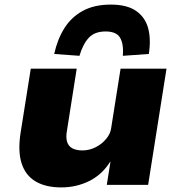

<svg xmlns="http://www.w3.org/2000/svg" viewBox="-20 -805 781 836"><path d="M247 11Q179 11 135 -15Q91 -41 74 -94Q57 -147 70 -229L114 -506H314L272 -239Q266 -208 272 -188Q278 -168 295.5 -159Q313 -150 339 -150Q369 -150 396.5 -164Q424 -178 442.5 -200.5Q461 -223 464 -247L505 -506H705L625 0H445L461 -101H460Q424 -44 368 -16.5Q312 11 247 11ZM326 -562 216 -570Q230 -634 260.5 -682.5Q291 -731 341 -758Q391 -785 462 -785Q533 -785 572.5 -757.5Q612 -730 625 -682.5Q638 -635 628 -570L515 -562Q519 -613 503 -640.5Q487 -668 440 -668Q392 -668 366.5 -640.5Q341 -613 326 -562Z"/></svg>

Font: Nunito Sans 7pt SemiExpanded Black
Style: Italic
Weight: 900
Width: 6
Italic angle: -9°
Designer: Vernon Adams
Foundry: Vernon Adams
Version: Version 3.101;gftools[0.9.27]